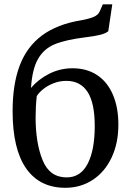

<svg xmlns="http://www.w3.org/2000/svg" viewBox="-20 -884 615 914"><path d="M40 -354.5Q40 -483.5 74.2 -573Q108.5 -662.5 180.8 -715.8Q253 -769 366.5 -787.5Q405 -794.5 426.5 -803.8Q448 -813 455.5 -831.5L469.5 -863.5H514.5L495.5 -735.5Q483.5 -725 456.8 -718.2Q430 -711.5 387.5 -706.5Q294 -695 242 -674Q190 -653 161.8 -604.8Q133.5 -556.5 127.5 -465.5Q162.5 -506.5 214.2 -532.8Q266 -559 325.5 -559Q393 -559 442 -526.8Q491 -494.5 517.2 -433.8Q543.5 -373 543.5 -290.5Q543.5 -202 511.2 -133.8Q479 -65.5 421.5 -27.8Q364 10 291 10Q169 10 104.5 -82.2Q40 -174.5 40 -354.5ZM431 -284Q431 -394 396.8 -446.5Q362.5 -499 296 -499Q263.5 -499 234.5 -487.5Q205.5 -476 185 -459.2Q164.5 -442.5 155 -426.5Q149.5 -378 149.5 -325Q149.5 -203.5 182.8 -121.5Q216 -39.5 297.5 -39.5Q363.5 -39.5 397.2 -104.2Q431 -169 431 -284Z"/></svg>

Font: Merriweather 12pt
Style: Regular
Weight: 400
Designer: Eben Sorkin
Foundry: Eben Sorkin
Version: Version 2.100